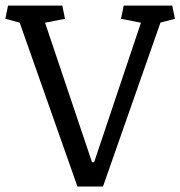

<svg xmlns="http://www.w3.org/2000/svg" viewBox="-41 -681 659 701"><path d="M196.3 -612.3 123.5 -598.1 294.9 -88.9H302.7L473.6 -598.1L400.9 -612.3L410.6 -660.6H587.9L597.7 -612.3L544.9 -598.6L335 0H241.7L30.8 -598.6L-21.5 -612.3L-11.7 -660.6H186.5Z"/></svg>

Font: NoticiaText-Regular
Style: Regular
Weight: 400
Designer: JM Sole
Foundry: JM Sole
Version: Version 1.003